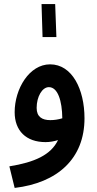

<svg xmlns="http://www.w3.org/2000/svg" viewBox="-20 -693 477 943"><path d="M189 -511H257L251 -673H184ZM52 230C263 205 395 86 395 -112C395 -255 334 -377 226 -377C124 -377 52 -257 52 -142C52 -51 108 5 204 5C225 5 246 1 265 -5C230 68 150 104 26 124ZM160 -163C160 -218 187 -265 220 -265C264 -265 285 -198 286 -112C267 -106 246 -103 227 -103C187 -103 160 -119 160 -163Z"/></svg>

Font: Noto Sans Arabic UI Cn SmBd
Style: Regular
Weight: 600
Width: 3
Designer: Monotype Design Team, Nadine Chahine and Nizar Qandah
Foundry: Monotype Imaging Inc.
Version: Version 2.010